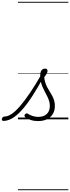

<svg xmlns="http://www.w3.org/2000/svg" viewBox="-196 -1303 766 2096"><path d="M-159 17Q-170 17 -173.5 9.5Q-177 2 -175 -7Q-173 -16 -165 -23.5Q-157 -31 -145 -31Q-110 -31 -68 -59.5Q-26 -88 24 -146Q74 -204 132.5 -290.5Q191 -377 258 -494L288 -478Q219 -350 158.5 -256.5Q98 -163 43.5 -102.5Q-11 -42 -61 -12.5Q-111 17 -159 17ZM220 19Q176 19 138.5 6.5Q101 -6 79 -24Q71 -32 71 -40.5Q71 -49 79 -57Q88 -66 95 -66Q102 -66 113 -58Q135 -45 162.5 -36Q190 -27 221 -27Q282 -27 315 -59Q348 -91 348 -147Q348 -174 340.5 -199Q333 -224 321 -248.5Q309 -273 295.5 -298Q282 -323 270 -350.5Q258 -378 250.5 -409Q243 -440 243 -476Q243 -516 257.5 -535Q272 -554 296 -554Q310 -554 316.5 -546.5Q323 -539 323 -529Q323 -516 314.5 -500.5Q306 -485 287 -460Q290 -427 299 -399.5Q308 -372 321 -347.5Q334 -323 348.5 -300.5Q363 -278 375.5 -254Q388 -230 395.5 -204Q403 -178 403 -147Q403 -71 353.5 -26Q304 19 220 19ZM0 763H550V773H0ZM0 -20H550V0H0ZM0 -505H550V-500H0ZM0 -1283H550V-1273H0Z"/></svg>

Font: Playwrite NL Guides
Style: Regular
Weight: 400
Designer: Veronika Burian, José Scaglione
Foundry: TypeTogether
Version: Version 1.003